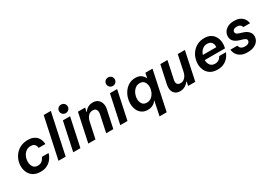

<svg xmlns="http://www.w3.org/2000/svg" viewBox="29 -1837 4372 3102"><g transform="rotate(-30 2215.5 -285.5)"><path d="M282 10Q201 10 148.5 -23Q96 -56 70.5 -110.5Q45 -165 45 -229Q45 -287 65.5 -342.5Q86 -398 125 -442.5Q164 -487 221 -513.5Q278 -540 352 -540Q418 -540 460 -520Q502 -500 524.5 -470Q547 -440 556.5 -410.5Q566 -381 567.5 -361Q569 -341 569 -341H444Q444 -341 442.5 -354.5Q441 -368 432.5 -386Q424 -404 403.5 -418Q383 -432 345 -432Q293 -432 255.5 -403Q218 -374 198.5 -328.5Q179 -283 179 -233Q179 -177 206.5 -137.5Q234 -98 292 -98Q329 -98 353 -112Q377 -126 390.5 -144Q404 -162 410 -175.5Q416 -189 416 -189H541Q541 -189 535 -169Q529 -149 512.5 -119.5Q496 -90 467 -60Q438 -30 392.5 -10Q347 10 282 10Z M617 0 780 -760H913L751 0Z M1105 -608Q1070 -608 1047.5 -631.5Q1025 -655 1025 -687Q1025 -720 1047.5 -743Q1070 -766 1105 -766Q1140 -766 1163 -743Q1186 -720 1186 -687Q1186 -655 1163 -631.5Q1140 -608 1105 -608ZM892 0 1005 -530H1139L1026 0Z M1173 0 1286 -530H1420L1403 -454H1409Q1409 -454 1417.5 -467Q1426 -480 1445 -497Q1464 -514 1493.5 -527Q1523 -540 1564 -540Q1623 -540 1659.5 -511Q1696 -482 1709.5 -434Q1723 -386 1710 -329L1640 0H1507L1574 -317Q1584 -363 1567 -396.5Q1550 -430 1502 -430Q1448 -430 1415 -391.5Q1382 -353 1371 -298L1307 0Z M1983 -608Q1948 -608 1925.5 -631.5Q1903 -655 1903 -687Q1903 -720 1925.5 -743Q1948 -766 1983 -766Q2018 -766 2041 -743Q2064 -720 2064 -687Q2064 -655 2041 -631.5Q2018 -608 1983 -608ZM1770 0 1883 -530H2017L1904 0Z M2390 195 2445 -68H2439Q2439 -68 2430.5 -56Q2422 -44 2403 -28.5Q2384 -13 2354.5 -1.5Q2325 10 2282 10Q2215 10 2170.5 -22Q2126 -54 2104 -106.5Q2082 -159 2082 -219Q2082 -276 2100.5 -332.5Q2119 -389 2154.5 -436Q2190 -483 2241 -511.5Q2292 -540 2358 -540Q2413 -540 2446.5 -522Q2480 -504 2497 -481.5Q2514 -459 2519 -446H2526L2544 -530H2677L2523 195ZM2326 -99Q2378 -99 2414.5 -130Q2451 -161 2470.5 -207.5Q2490 -254 2490 -300Q2490 -353 2463.5 -392Q2437 -431 2379 -431Q2328 -431 2291 -399.5Q2254 -368 2234.5 -321.5Q2215 -275 2215 -229Q2215 -177 2241.5 -138Q2268 -99 2326 -99Z M2882 10Q2807 10 2769 -44Q2731 -98 2750 -190L2823 -530H2956L2885 -196Q2876 -150 2894 -125Q2912 -100 2953 -100Q2990 -100 3017 -119Q3044 -138 3061 -168Q3078 -198 3085 -232L3148 -530H3281L3169 0H3036L3051 -76H3045Q3032 -58 3010.5 -38Q2989 -18 2957.5 -4Q2926 10 2882 10Z M3584 10Q3502 10 3449.5 -23.5Q3397 -57 3372 -112Q3347 -167 3347 -229Q3347 -284 3366.5 -339.5Q3386 -395 3424 -440Q3462 -485 3517.5 -512.5Q3573 -540 3646 -540Q3716 -540 3762 -513Q3808 -486 3833 -442.5Q3858 -399 3864 -347.5Q3870 -296 3859 -247L3855 -228H3477Q3478 -170 3506.5 -131.5Q3535 -93 3594 -93Q3628 -93 3650.5 -104Q3673 -115 3686.5 -130Q3700 -145 3705.5 -156Q3711 -167 3711 -167H3837Q3837 -167 3830 -149.5Q3823 -132 3806 -105.5Q3789 -79 3760.5 -52.5Q3732 -26 3688.5 -8Q3645 10 3584 10ZM3492 -315H3743Q3748 -346 3738 -374Q3728 -402 3703.5 -419.5Q3679 -437 3640 -437Q3584 -437 3545.5 -401Q3507 -365 3492 -315Z M4144 10Q4078 10 4036 -8Q3994 -26 3970 -52Q3946 -78 3935.5 -104.5Q3925 -131 3922.5 -148.5Q3920 -166 3920 -166H4050Q4050 -166 4052.5 -155Q4055 -144 4064.5 -129.5Q4074 -115 4095 -104Q4116 -93 4152 -93Q4196 -93 4219 -110.5Q4242 -128 4242 -153Q4242 -175 4224.5 -187Q4207 -199 4182 -207L4119 -226Q4058 -245 4024 -280Q3990 -315 3990 -370Q3990 -415 4014 -453.5Q4038 -492 4085 -516Q4132 -540 4200 -540Q4260 -540 4298.5 -523.5Q4337 -507 4359.5 -483Q4382 -459 4392.5 -435Q4403 -411 4406 -394.5Q4409 -378 4409 -378H4284Q4284 -378 4281 -387Q4278 -396 4269 -408Q4260 -420 4241.5 -429Q4223 -438 4192 -438Q4154 -438 4134 -421Q4114 -404 4114 -380Q4114 -360 4128.5 -347.5Q4143 -335 4167 -327L4227 -308Q4265 -298 4297 -278.5Q4329 -259 4348.5 -229.5Q4368 -200 4368 -159Q4368 -113 4342 -74.5Q4316 -36 4266 -13Q4216 10 4144 10Z"/></g></svg>

Font: Be Vietnam Pro SemiBold
Style: Italic
Weight: 600
Italic angle: -12°
Designer: Lam Bao, Tony Le, Vietanh Nguyen
Foundry: Yellow Type Foundry
Version: Version 1.002; ttfautohint (v1.8.3)